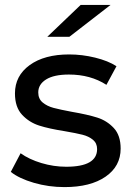

<svg xmlns="http://www.w3.org/2000/svg" viewBox="-20 -757 541 783"><path d="M118 -11.5C158 0.2 199.7 6 243 6C313.7 6 369.5 -8.2 410.5 -36.5C451.5 -64.8 472 -103 472 -151C472 -187 462.7 -215 444 -235C425.3 -255 402.8 -269.2 376.5 -277.5C350.2 -285.8 315.7 -293.7 273 -301C241 -307 216.2 -312.3 198.5 -317C180.8 -321.7 166 -329 154 -339C142 -349 136 -362.7 136 -380C136 -402 146.7 -419.7 168 -433C189.3 -446.3 220.3 -453 261 -453C319.7 -453 370.7 -439 414 -411L455 -487C432.3 -501.7 403.3 -513.3 368 -522C332.7 -530.7 297.3 -535 262 -535C194.7 -535 141 -520.5 101 -491.5C61 -462.5 41 -424 41 -376C41 -338.7 50.7 -309.7 70 -289C89.3 -268.3 112.5 -253.7 139.5 -245C166.5 -236.3 201.3 -228.7 244 -222C275.3 -216.7 299.5 -211.8 316.5 -207.5C333.5 -203.2 347.7 -196.3 359 -187C370.3 -177.7 376 -165 376 -149C376 -101 334 -77 250 -77C216 -77 182.3 -82 149 -92C115.7 -102 87.3 -115.3 64 -132L24 -56C46.7 -38 78 -23.2 118 -11.5ZM309 -737 173 -607H263L431 -737Z"/></svg>

Font: ICO Headline
Style: Regular
Weight: 500
Designer: Julieta Ulanovsky
Foundry: Julieta Ulanovsky
Version: Version 7.200